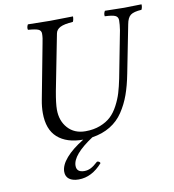

<svg xmlns="http://www.w3.org/2000/svg" viewBox="-92 -728 928 1024"><g transform="rotate(-10 371.5 -216.0)"><path d="M380.9 148.9Q322.8 214.8 252 214.8Q218.8 214.8 200.4 200.9Q182.1 187 182.1 161.1Q182.1 126 215.8 86.9Q249.5 47.9 312 9.8Q222.7 9.8 173.3 -34.2Q124 -78.1 124 -167Q124 -200.7 130.9 -236.8L187 -532.2Q193.8 -562 193.8 -585Q193.8 -602.1 178.7 -608.6Q163.6 -615.2 123 -618.2Q119.1 -631.8 127.9 -647Q215.8 -645 247.1 -645Q290 -645 372.1 -647Q372.1 -628.9 366.2 -618.2Q319.3 -615.2 297.6 -604.2Q275.9 -593.3 272 -571.8L212.9 -270Q201.2 -205.6 201.2 -171.9Q201.2 -111.3 236.6 -71.8Q272 -32.2 332 -32.2Q376.5 -32.2 411.9 -45.9Q447.3 -59.6 470.2 -81.1Q493.2 -102.5 511 -136.2Q528.8 -169.9 538.6 -202.4Q548.3 -234.9 557.1 -277.8L606 -530.8Q610.8 -561.5 610.8 -584Q610.8 -602.5 595.2 -609.6Q579.6 -616.7 539.1 -618.2Q536.1 -632.3 544.9 -647Q634.8 -645 649.9 -645Q681.6 -645 743.2 -647Q744.6 -631.8 737.8 -618.2Q695.8 -615.7 678.5 -602.8Q661.1 -589.8 654.8 -554.2L604 -295.9Q591.8 -232.9 574.7 -185.1Q557.6 -137.2 530 -95.7Q502.4 -54.2 460.2 -28.6Q418 -2.9 361.8 5.9Q247.1 81.5 247.1 140.1Q247.1 175.8 289.1 175.8Q307.6 175.8 324.2 167.5Q340.8 159.2 363.8 138.2Q377 138.2 380.9 148.9Z"/></g></svg>

Font: Common Serif
Style: Italic
Weight: 400
Italic angle: -12°
Designer: Philipp H. Poll, Khaled Hosny
Foundry: Stefan Peev, Context Ltd.
Version: Version 1.026